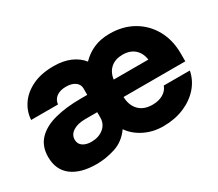

<svg xmlns="http://www.w3.org/2000/svg" viewBox="-102 -741 1095 966"><g transform="rotate(-30 445.0 -257.5)"><path d="M222.2 8.8Q130.4 8.8 79.1 -30.3Q27.8 -69.3 27.8 -144Q27.8 -206.5 64.5 -244.6Q101.1 -282.7 166.5 -299.8Q231.9 -316.9 317.9 -316.9H354.5V-354.5Q354.5 -377.4 335 -391.8Q315.4 -406.2 282.2 -406.2Q247.1 -406.2 226.3 -390.6Q205.6 -375 203.1 -348.6H46.9Q49.8 -397 77.6 -437.5Q105.5 -478 156.2 -502.4Q207 -526.9 279.3 -526.9Q334.5 -526.9 375.5 -509.3Q416.5 -491.7 441.4 -460Q471.7 -491.7 511.7 -509.5Q551.8 -527.3 605 -527.3Q682.1 -527.3 741 -493.4Q799.8 -459.5 833 -399.7Q866.2 -339.8 866.2 -261.7V-216.3H507.3Q508.8 -167 536.9 -138.2Q564.9 -109.4 615.2 -109.4Q651.9 -109.4 677.2 -124.5Q702.6 -139.6 711.4 -165H862.8Q853 -113.3 817.6 -73.2Q782.2 -33.2 728.3 -10.7Q674.3 11.7 608.9 11.7Q548.8 11.7 499.5 -12.9Q450.2 -37.6 422.4 -78.1Q385.7 -26.4 331.1 -8.8Q276.4 8.8 222.2 8.8ZM354.5 -216.3H285.6Q240.2 -216.3 213.6 -199Q187 -181.6 187 -152.8Q187 -127.9 206.1 -114.7Q225.1 -101.6 255.9 -101.6Q297.9 -101.6 326.2 -124.5Q354.5 -147.5 354.5 -185.5ZM508.3 -316.9H709.5Q704.1 -357.4 677.7 -380.4Q651.4 -403.3 608.9 -403.3Q566.4 -403.3 540 -380.4Q513.7 -357.4 508.3 -316.9Z"/></g></svg>

Font: Inter Display ExtraBold
Style: Regular
Weight: 800
Designer: Rasmus Andersson
Foundry: rsms
Version: Version 4.000;git-a52131595